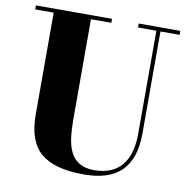

<svg xmlns="http://www.w3.org/2000/svg" viewBox="-84 -832 914 928"><g transform="rotate(10 373.0 -368.0)"><path d="M726.5 -750V-730.5H632.5V-230Q632.5 -106.5 572 -46Q511.5 14.5 387.5 14.5Q241.5 14.5 175 -43Q108.5 -100.5 108.5 -230V-730.5H18V-750H391.5V-730.5H291.5V-240Q291.5 -190.5 296.8 -149.2Q302 -108 317.2 -78Q332.5 -48 361 -31.2Q389.5 -14.5 435 -14.5Q486 -14.5 526.2 -35.5Q566.5 -56.5 589.5 -103.8Q612.5 -151 612.5 -230V-730.5H522.5V-750Z"/></g></svg>

Font: Bodoni Moda ExtraBold
Style: Regular
Weight: 800
Version: Version 2.005